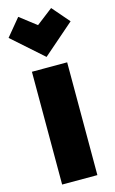

<svg xmlns="http://www.w3.org/2000/svg" viewBox="-190 -1112 708 1184"><g transform="rotate(-15 164.0 -519.5)"><path d="M276 -705H51V15H276ZM-34 -944 162 -770 362 -944 267 -1054 162 -973 57 -1054Z"/></g></svg>

Font: Repo ExtraBlack
Style: Regular
Weight: 400
Designer: Stefan Peev
Foundry: Context Ltd
Version: Version 001.502